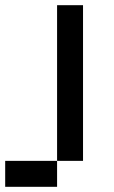

<svg xmlns="http://www.w3.org/2000/svg" viewBox="-20 -620 440 740"><path d="M0 100V0H200V100ZM200 0V-600H300V0Z"/></svg>

Font: Galmuri9 Regular
Style: Regular
Weight: 400
Designer: Lee Minseo (quiple)
Version: Version 2.399;hotconv 1.1.1;makeotfexe 2.6.0 DEVELOPMENT